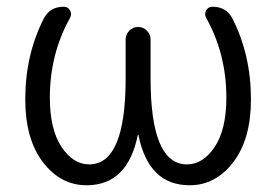

<svg xmlns="http://www.w3.org/2000/svg" viewBox="-20 -540 820 570"><path d="M237 10Q160 10 107.5 -58.5Q55 -127 55 -245Q55 -377 110 -485Q128 -520 169 -520Q182 -520 188 -509Q194 -498 188 -487Q128 -380 128 -250Q128 -156 162.5 -104Q197 -52 245 -52Q353 -52 353 -307V-423Q353 -438 364 -449Q375 -460 390 -460Q405 -460 416 -449Q427 -438 427 -423V-307Q427 -52 535 -52Q583 -52 617.5 -104Q652 -156 652 -250Q652 -380 592 -487Q586 -498 592 -509Q598 -520 611 -520Q652 -520 670 -485Q725 -377 725 -245Q725 -127 672.5 -58.5Q620 10 543 10Q421 10 391 -139Q391 -140 390 -140Q389 -140 389 -139Q359 10 237 10Z"/></svg>

Font: Rounded Mplus 1c
Style: Regular
Weight: 400
Version: Version 1.059.20150529